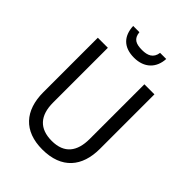

<svg xmlns="http://www.w3.org/2000/svg" viewBox="-261 -1042 1175 1175"><g transform="rotate(45 327.0 -454.0)"><path d="M470 -918H417C410 -867 374 -852 327 -852C273 -852 243 -866 238 -918H184C188 -833 235 -784 325 -784C413 -784 466 -837 470 -918ZM572 -242V-714H485V-241C485 -132 437 -68 329 -68C223 -68 169 -127 169 -240V-714H82V-243C82 -84 166 10 325 10C492 10 572 -89 572 -242Z"/></g></svg>

Font: Noto Sans Ethiopic SemiCondensed
Style: Regular
Weight: 400
Width: 4
Designer: Monotype Design Team
Foundry: Monotype Imaging Inc.
Version: Version 2.102